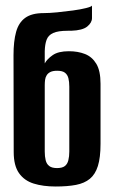

<svg xmlns="http://www.w3.org/2000/svg" viewBox="-20 -672 415 699"><path d="M182.8 7Q136.9 7 102.6 -3.7Q68.3 -14.4 49.1 -41.8Q29.9 -69.2 29.9 -118.3L29.2 -471.4Q29.2 -521.7 38.6 -555.8Q48 -589.9 71.9 -607.1Q95.8 -624.3 139 -624.3Q159 -624.3 188 -627.1Q217 -630 245.2 -633.8Q273.4 -637.6 293.2 -642.6Q313 -647.6 314.9 -651.6V-606.1Q314.9 -589.5 297.6 -575.4Q280.4 -561.4 239 -560H226.5Q191.2 -560 173.4 -551.8Q155.6 -543.6 149.6 -527Q143.5 -510.4 142.9 -485.7V-441.2Q151.5 -457.1 171.9 -471.3Q192.2 -485.5 230.8 -485.5Q263.8 -485.5 289.6 -475.3Q315.4 -465.1 330.7 -439.7Q346 -414.3 346 -366.8V-148.3Q346 -98.3 336.4 -67.7Q326.8 -37.1 307.1 -21Q287.5 -4.9 256.7 1.1Q225.9 7 182.8 7ZM187.6 -60.1Q206.6 -60.1 216 -67.4Q225.4 -74.6 228.8 -88.5Q232.3 -102.3 232.3 -120.3V-356.4Q232.3 -374.4 229 -387.3Q225.7 -400.1 216.5 -407.2Q207.3 -414.4 188.2 -414.4Q172.8 -414.4 163.7 -410Q154.7 -405.6 150 -398Q145.2 -390.4 144.1 -381.2Q142.9 -372 142.9 -361.8V-120.3Q142.9 -102.3 146.3 -88.5Q149.8 -74.6 159.5 -67.4Q169.2 -60.1 187.6 -60.1Z"/></svg>

Font: Alumni Sans Thin
Style: Regular
Weight: 100
Designer: Robert E. Leuschke
Foundry: Robert E. Leuschke
Version: Version 1.018